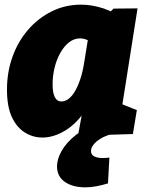

<svg xmlns="http://www.w3.org/2000/svg" viewBox="-20 -576 637 825"><path d="M162 15Q122 15 87 -6.5Q52 -28 31 -73Q10 -118 10 -191Q10 -267 34 -333Q58 -399 101.5 -449Q145 -499 203 -527.5Q261 -556 328 -556Q376 -556 425.5 -539.5Q475 -523 522 -487L435 -507L468 -539L571 -540L491 -33L424 -160L568 -103L551 0L315 7L343 -145L400 -253Q389 -168 351 -108Q313 -48 262.5 -16.5Q212 15 162 15ZM244 -140Q260 -140 275 -151.5Q290 -163 302.5 -184.5Q315 -206 325 -236Q335 -266 341 -303L363 -439L394 -378Q375 -395 358 -403Q341 -411 324 -411Q298 -411 276.5 -394Q255 -377 239 -348.5Q223 -320 214.5 -285Q206 -250 206 -214Q206 -177 215.5 -158.5Q225 -140 244 -140ZM347 229Q292 229 258.5 205.5Q225 182 225 139Q225 108 244.5 73Q264 38 303.5 6Q343 -26 404 -48L461 0Q421 10 396 31Q371 52 371 73Q371 89 385 96Q399 103 421 103Q428 103 435.5 102.5Q443 102 450 101L444 212Q418 220 393.5 224.5Q369 229 347 229Z"/></svg>

Font: Bitter Thin Black
Style: Italic
Weight: 900
Italic angle: -9°
Version: Version 3.020